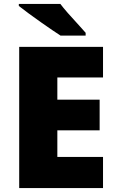

<svg xmlns="http://www.w3.org/2000/svg" viewBox="-20 -951 589 971"><path d="M501 0H77.1V-713.9H501V-559.1H270V-446.8H483.9V-292H270V-157.2H501ZM286.1 -771Q252.4 -792.5 186.8 -838.6Q121.1 -884.8 75.2 -920.9V-931.2H285.2Q310.5 -897 384.3 -817.4L413.1 -785.2V-771Z"/></svg>

Font: TypoPRO Open Sans
Style: Regular
Weight: 800
Foundry: Ascender Corporation
Version: Version 1.10